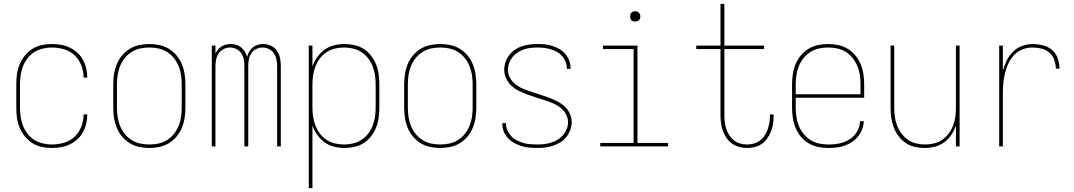

<svg xmlns="http://www.w3.org/2000/svg" viewBox="-20 -755 5540 990"><path d="M247 8Q221 8 195 2.5Q169 -3 147 -17Q125 -31 108 -52Q91 -73 81 -97Q71 -121 67.5 -147.5Q64 -174 64 -200V-320Q64 -346 67.5 -372.5Q71 -399 81 -423Q91 -447 108 -468Q125 -489 147 -503Q169 -517 195 -522.5Q221 -528 247 -528Q271 -528 294.5 -524Q318 -520 339 -510Q360 -500 378 -484Q396 -468 407.5 -447Q419 -426 424.5 -403Q430 -380 430 -356V-355H411V-356Q411 -388 399 -418.5Q387 -449 364 -470.5Q341 -492 310 -501Q279 -510 247 -510Q224 -510 200.5 -504.5Q177 -499 157 -486.5Q137 -474 122 -454.5Q107 -435 98.5 -413Q90 -391 86.5 -367.5Q83 -344 83 -320V-200Q83 -176 86.5 -152.5Q90 -129 98.5 -107Q107 -85 122 -65.5Q137 -46 157 -33.5Q177 -21 200.5 -15.5Q224 -10 247 -10Q279 -10 310 -19Q341 -28 364 -49.5Q387 -71 399 -101.5Q411 -132 411 -164V-165H430V-164Q430 -140 424.5 -117Q419 -94 407.5 -73Q396 -52 378 -36Q360 -20 339 -10Q318 0 294.5 4Q271 8 247 8Z M750 8Q724 8 697.5 2.5Q671 -3 648.5 -17Q626 -31 609 -51.5Q592 -72 582 -96.5Q572 -121 568 -147.5Q564 -174 564 -200V-320Q564 -346 568 -372.5Q572 -399 582 -423.5Q592 -448 609 -468.5Q626 -489 648.5 -503Q671 -517 697.5 -522.5Q724 -528 750 -528Q776 -528 802.5 -522.5Q829 -517 851.5 -503Q874 -489 891 -468.5Q908 -448 918 -423.5Q928 -399 932 -372.5Q936 -346 936 -320V-200Q936 -174 932 -147.5Q928 -121 918 -96.5Q908 -72 891 -51.5Q874 -31 851.5 -17Q829 -3 802.5 2.5Q776 8 750 8ZM750 -10Q774 -10 797.5 -15Q821 -20 841.5 -33Q862 -46 877 -65Q892 -84 901 -106Q910 -128 913.5 -152Q917 -176 917 -200V-320Q917 -344 913.5 -368Q910 -392 901 -414Q892 -436 877 -455Q862 -474 841.5 -487Q821 -500 797.5 -505Q774 -510 750 -510Q726 -510 702.5 -505Q679 -500 658.5 -487Q638 -474 623 -455Q608 -436 599 -414Q590 -392 586.5 -368Q583 -344 583 -320V-200Q583 -176 586.5 -152Q590 -128 599 -106Q608 -84 623 -65Q638 -46 658.5 -33Q679 -20 702.5 -15Q726 -10 750 -10Z M1072 0V-520H1091V-478Q1096 -490 1104 -499.5Q1112 -509 1122.5 -515.5Q1133 -522 1145 -525Q1157 -528 1169 -528Q1184 -528 1198 -524Q1212 -520 1223.5 -510.5Q1235 -501 1242.5 -488.5Q1250 -476 1254 -462Q1258 -476 1265 -488.5Q1272 -501 1283.5 -510.5Q1295 -520 1309 -524Q1323 -528 1337 -528Q1358 -528 1377.5 -519Q1397 -510 1408.5 -492.5Q1420 -475 1424 -454.5Q1428 -434 1428 -413V0H1409V-413Q1409 -431 1405.5 -448Q1402 -465 1392.5 -479.5Q1383 -494 1367 -502Q1351 -510 1334 -510Q1317 -510 1301 -502Q1285 -494 1275.5 -479.5Q1266 -465 1263 -448Q1260 -431 1260 -413V0H1240V-413Q1240 -431 1237 -448Q1234 -465 1224.5 -479.5Q1215 -494 1199 -502Q1183 -510 1166 -510Q1149 -510 1133 -502Q1117 -494 1107.5 -479.5Q1098 -465 1094.5 -448Q1091 -431 1091 -413V0Z M1572 215V-520H1591V-412Q1600 -438 1616 -460.5Q1632 -483 1654 -499Q1676 -515 1703 -521.5Q1730 -528 1757 -528Q1783 -528 1809 -522Q1835 -516 1856.5 -502Q1878 -488 1894 -467Q1910 -446 1919.5 -422Q1929 -398 1932.5 -372Q1936 -346 1936 -320V-200Q1936 -174 1932.5 -148Q1929 -122 1919.5 -98Q1910 -74 1894 -53Q1878 -32 1856.5 -18Q1835 -4 1809 2Q1783 8 1757 8Q1730 8 1703 1.5Q1676 -5 1654 -21Q1632 -37 1616 -59.5Q1600 -82 1591 -108V215ZM1754 -10Q1778 -10 1801 -15.5Q1824 -21 1844 -34Q1864 -47 1878.5 -66Q1893 -85 1901.5 -107Q1910 -129 1913.5 -152.5Q1917 -176 1917 -200V-320Q1917 -344 1913.5 -367.5Q1910 -391 1901.5 -413Q1893 -435 1878.5 -454Q1864 -473 1844 -486Q1824 -499 1801 -504.5Q1778 -510 1754 -510Q1730 -510 1707 -504.5Q1684 -499 1664 -486Q1644 -473 1629.5 -454Q1615 -435 1606.5 -413Q1598 -391 1594.5 -367.5Q1591 -344 1591 -320V-200Q1591 -176 1594.5 -152.5Q1598 -129 1606.5 -107Q1615 -85 1629.5 -66Q1644 -47 1664 -34Q1684 -21 1707 -15.5Q1730 -10 1754 -10Z M2250 8Q2224 8 2197.5 2.5Q2171 -3 2148.5 -17Q2126 -31 2109 -51.5Q2092 -72 2082 -96.5Q2072 -121 2068 -147.5Q2064 -174 2064 -200V-320Q2064 -346 2068 -372.5Q2072 -399 2082 -423.5Q2092 -448 2109 -468.5Q2126 -489 2148.5 -503Q2171 -517 2197.5 -522.5Q2224 -528 2250 -528Q2276 -528 2302.5 -522.5Q2329 -517 2351.5 -503Q2374 -489 2391 -468.5Q2408 -448 2418 -423.5Q2428 -399 2432 -372.5Q2436 -346 2436 -320V-200Q2436 -174 2432 -147.5Q2428 -121 2418 -96.5Q2408 -72 2391 -51.5Q2374 -31 2351.5 -17Q2329 -3 2302.5 2.5Q2276 8 2250 8ZM2250 -10Q2274 -10 2297.5 -15Q2321 -20 2341.5 -33Q2362 -46 2377 -65Q2392 -84 2401 -106Q2410 -128 2413.5 -152Q2417 -176 2417 -200V-320Q2417 -344 2413.5 -368Q2410 -392 2401 -414Q2392 -436 2377 -455Q2362 -474 2341.5 -487Q2321 -500 2297.5 -505Q2274 -510 2250 -510Q2226 -510 2202.5 -505Q2179 -500 2158.5 -487Q2138 -474 2123 -455Q2108 -436 2099 -414Q2090 -392 2086.5 -368Q2083 -344 2083 -320V-200Q2083 -176 2086.5 -152Q2090 -128 2099 -106Q2108 -84 2123 -65Q2138 -46 2158.5 -33Q2179 -20 2202.5 -15Q2226 -10 2250 -10Z M2749 8Q2729 8 2708.5 6Q2688 4 2668.5 -2Q2649 -8 2631 -18Q2613 -28 2599 -43Q2585 -58 2577.5 -77Q2570 -96 2570 -117V-120H2589V-117Q2589 -99 2596.5 -82.5Q2604 -66 2616 -53Q2628 -40 2644.5 -31.5Q2661 -23 2678 -18Q2695 -13 2713 -11.5Q2731 -10 2749 -10Q2767 -10 2785.5 -12Q2804 -14 2821.5 -19.5Q2839 -25 2855 -34.5Q2871 -44 2883 -58Q2895 -72 2902 -89.5Q2909 -107 2909 -125Q2909 -148 2897 -168.5Q2885 -189 2866.5 -202.5Q2848 -216 2826.5 -224.5Q2805 -233 2783 -240Q2761 -247 2739 -254Q2717 -261 2695.5 -269Q2674 -277 2653.5 -287.5Q2633 -298 2616.5 -313.5Q2600 -329 2590 -350.5Q2580 -372 2580 -395Q2580 -415 2586.5 -434.5Q2593 -454 2605.5 -470.5Q2618 -487 2635 -498.5Q2652 -510 2671 -516.5Q2690 -523 2710.5 -525.5Q2731 -528 2751 -528Q2771 -528 2790.5 -526Q2810 -524 2829 -518Q2848 -512 2865.5 -501.5Q2883 -491 2895.5 -476Q2908 -461 2915 -442Q2922 -423 2922 -403V-400H2903V-403Q2903 -420 2896.5 -436.5Q2890 -453 2878.5 -466Q2867 -479 2851.5 -487.5Q2836 -496 2819.5 -501Q2803 -506 2785.5 -508Q2768 -510 2751 -510Q2733 -510 2715.5 -508Q2698 -506 2681 -500Q2664 -494 2649 -484.5Q2634 -475 2623 -461Q2612 -447 2605.5 -430Q2599 -413 2599 -395Q2599 -372 2611 -351.5Q2623 -331 2641.5 -317.5Q2660 -304 2681.5 -295.5Q2703 -287 2724.5 -280Q2746 -273 2768 -266Q2790 -259 2811.5 -251Q2833 -243 2853.5 -232.5Q2874 -222 2891 -206.5Q2908 -191 2918 -169.5Q2928 -148 2928 -125Q2928 -105 2920.5 -85Q2913 -65 2900 -48.5Q2887 -32 2869 -21Q2851 -10 2831 -3.5Q2811 3 2790.5 5.5Q2770 8 2749 8Z M3075 0V-18H3247V-502H3089V-520H3267V-18H3425V0ZM3255 -644Q3250 -644 3244.5 -645.5Q3239 -647 3235.5 -650.5Q3232 -654 3230.5 -659.5Q3229 -665 3229 -670Q3229 -675 3230.5 -680.5Q3232 -686 3235.5 -689.5Q3239 -693 3244.5 -695Q3250 -697 3255 -697Q3260 -697 3265.5 -695Q3271 -693 3274.5 -689.5Q3278 -686 3280 -680.5Q3282 -675 3282 -670Q3282 -665 3280 -659.5Q3278 -654 3274.5 -650.5Q3271 -647 3265.5 -645.5Q3260 -644 3255 -644Z M3832 8Q3811 8 3791 2.5Q3771 -3 3754 -15Q3737 -27 3725.5 -44.5Q3714 -62 3707 -81.5Q3700 -101 3697.5 -121.5Q3695 -142 3695 -163V-502H3570V-520H3695V-735H3715V-520H3920V-502H3715V-163Q3715 -145 3717 -127Q3719 -109 3724.5 -91.5Q3730 -74 3740 -58.5Q3750 -43 3764 -31.5Q3778 -20 3796 -15Q3814 -10 3832 -10Q3850 -10 3867.5 -15Q3885 -20 3899 -30.5Q3913 -41 3922.5 -56Q3932 -71 3938 -87.5Q3944 -104 3947 -122Q3950 -140 3950 -157V-165H3969V-156Q3969 -136 3966 -116Q3963 -96 3955.5 -77.5Q3948 -59 3936.5 -42Q3925 -25 3908.5 -13.5Q3892 -2 3872 3Q3852 8 3832 8Z M4251 8Q4224 8 4198 2.5Q4172 -3 4149 -16.5Q4126 -30 4109 -51Q4092 -72 4082 -96.5Q4072 -121 4068 -147.5Q4064 -174 4064 -200V-320Q4064 -346 4068 -372.5Q4072 -399 4082 -423.5Q4092 -448 4109 -468.5Q4126 -489 4148.5 -503Q4171 -517 4197.5 -522.5Q4224 -528 4250 -528Q4276 -528 4302.5 -522.5Q4329 -517 4351.5 -503Q4374 -489 4391 -468.5Q4408 -448 4418 -423.5Q4428 -399 4432 -372.5Q4436 -346 4436 -320V-251H4083V-200Q4083 -176 4086.5 -152Q4090 -128 4099 -106Q4108 -84 4123.5 -65Q4139 -46 4159 -33Q4179 -20 4203 -15Q4227 -10 4251 -10Q4270 -10 4288.5 -12Q4307 -14 4325 -20Q4343 -26 4359.5 -36Q4376 -46 4388 -60.5Q4400 -75 4407 -93Q4414 -111 4415 -130H4434Q4433 -109 4425.5 -88.5Q4418 -68 4404.5 -51.5Q4391 -35 4373 -23Q4355 -11 4335 -4Q4315 3 4293.5 5.5Q4272 8 4251 8ZM4083 -269H4417V-320Q4417 -344 4413.5 -368Q4410 -392 4401 -414Q4392 -436 4377 -455Q4362 -474 4341.5 -487Q4321 -500 4297.5 -505Q4274 -510 4250 -510Q4226 -510 4202.5 -505Q4179 -500 4158.5 -487Q4138 -474 4123 -455Q4108 -436 4099 -414Q4090 -392 4086.5 -368Q4083 -344 4083 -320Z M4747 8Q4721 8 4695.5 2Q4670 -4 4649 -18.5Q4628 -33 4612.5 -54Q4597 -75 4588 -99Q4579 -123 4575.5 -148.5Q4572 -174 4572 -200V-520H4591V-200Q4591 -177 4594 -153.5Q4597 -130 4605.5 -108Q4614 -86 4628 -67Q4642 -48 4661 -34.5Q4680 -21 4703.5 -15.5Q4727 -10 4750 -10Q4773 -10 4796.5 -15.5Q4820 -21 4839 -34.5Q4858 -48 4872 -67Q4886 -86 4894.5 -108Q4903 -130 4906 -153.5Q4909 -177 4909 -200V-520H4928V0H4909V-107Q4900 -82 4885 -59.5Q4870 -37 4848 -21Q4826 -5 4800 1.5Q4774 8 4747 8Z M5132 0V-520H5151V-391Q5159 -418 5171 -443Q5183 -468 5203 -488Q5223 -508 5249.5 -518Q5276 -528 5303 -528Q5330 -528 5357 -521.5Q5384 -515 5404.5 -497.5Q5425 -480 5434 -454Q5443 -428 5443 -401H5424Q5424 -424 5416 -446.5Q5408 -469 5390.5 -484Q5373 -499 5350 -504.5Q5327 -510 5303 -510Q5277 -510 5252.5 -500.5Q5228 -491 5209.5 -472Q5191 -453 5180 -429Q5169 -405 5162.5 -379.5Q5156 -354 5153.5 -328Q5151 -302 5151 -276V0Z"/></svg>

Font: Iosevka Term Curly Thin
Style: Regular
Weight: 100
Designer: Belleve Invis
Foundry: Belleve Invis
Version: Version 32.3.0